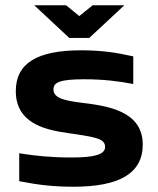

<svg xmlns="http://www.w3.org/2000/svg" viewBox="-20 -700 599 729"><path d="M271 -190C347 -178 379 -172 379 -142C379 -114 341 -102 251 -102C177 -102 115 -108 53 -118V-12C125 2 183 9 259 9C430 9 522 -40 522 -151C522 -280 386 -298 289 -310C226 -318 183 -327 183 -360C183 -387 206 -399 300 -399C372 -399 430 -392 486 -381V-486C419 -501 363 -509 288 -509C121 -509 40 -460 40 -354C40 -212 191 -202 271 -190ZM110 -680 243 -556H319L452 -680H332L281 -639L231 -680Z"/></svg>

Font: LT Wave Bold
Style: Regular
Weight: 700
Designer: Daniel Lyons
Version: Version 2.5 (Glyphs App)